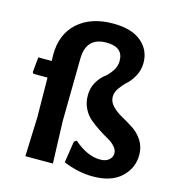

<svg xmlns="http://www.w3.org/2000/svg" viewBox="-107 -795 821 896"><g transform="rotate(15 304.0 -347.0)"><path d="M330 -704Q420 -704 467 -664.5Q514 -625 514 -563Q514 -529 498.5 -500Q483 -471 465 -455Q447 -439 431.5 -417.5Q416 -396 416 -374Q416 -349 435.5 -329Q455 -309 483 -293.5Q511 -278 539 -260Q567 -242 586.5 -212Q606 -182 606 -143Q606 -79 558.5 -34.5Q511 10 422 10Q352 10 279 -20L295 -124L307 -132Q372 -75 435 -75Q461 -75 476.5 -88Q492 -101 492 -120Q492 -137 478 -152.5Q464 -168 443 -179.5Q422 -191 397 -207.5Q372 -224 351 -241.5Q330 -259 316 -287Q302 -315 302 -350Q302 -386 318 -413.5Q334 -441 353 -455.5Q372 -470 388 -493Q404 -516 404 -543Q404 -610 323 -610Q225 -610 224 -505L220 -204L227 0H94L101 -190L99 -381H31L26 -388L33 -461H98L97 -490Q97 -591 160.5 -647.5Q224 -704 330 -704Z"/></g></svg>

Font: Alegreya Sans
Style: Bold
Weight: 700
Designer: Juan Pablo del Peral
Foundry: Huerta Tipografica
Version: Version 2.007